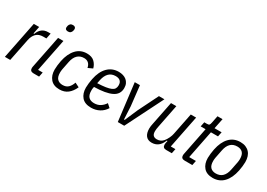

<svg xmlns="http://www.w3.org/2000/svg" viewBox="-1 -1515 3198 2303"><g transform="rotate(30 1598.0 -363.5)"><path d="M29 0 132 -516H206L186 -415H196Q234 -516 330 -516H365L350 -440H306Q246 -440 211.5 -405.5Q177 -371 165 -309L103 0Z M531 -641Q513 -641 502 -649.5Q491 -658 491 -676Q491 -685 495 -700Q500 -717 512 -728Q524 -739 547 -739Q565 -739 576 -730.5Q587 -722 587 -704Q587 -695 583 -680Q578 -663 566 -652Q554 -641 531 -641ZM426 0Q376 0 376 -45Q376 -53 377 -60Q378 -67 380 -75L468 -516H542L452 -64H516L503 0Z M789 12Q707 12 664.5 -37.5Q622 -87 622 -167Q622 -193 626 -227Q630 -261 636 -291Q659 -403 717 -465.5Q775 -528 864 -528Q930 -528 966.5 -494.5Q1003 -461 1017 -409L954 -380Q937 -463 860 -463Q806 -463 771 -429Q736 -395 723 -329L700 -213Q698 -201 697 -189Q696 -177 696 -167Q696 -107 723 -80Q750 -53 796 -53Q845 -53 873.5 -80.5Q902 -108 918 -156L978 -126Q949 -60 903 -24Q857 12 789 12Z M1227 12Q1140 12 1097.5 -37.5Q1055 -87 1055 -167Q1055 -193 1059 -227Q1063 -261 1069 -291Q1092 -406 1153 -467Q1214 -528 1304 -528Q1336 -528 1364 -519.5Q1392 -511 1412.5 -494Q1433 -477 1445 -451.5Q1457 -426 1457 -391Q1457 -303 1376.5 -264Q1296 -225 1135 -222Q1130 -203 1129.5 -190.5Q1129 -178 1129 -168Q1129 -108 1155.5 -80.5Q1182 -53 1232 -53Q1281 -53 1317 -76Q1353 -99 1377 -137L1424 -95Q1393 -44 1341.5 -16Q1290 12 1227 12ZM1297 -465Q1240 -465 1205 -430Q1170 -395 1156 -329L1146 -280Q1215 -283 1260.5 -290Q1306 -297 1333 -309Q1360 -321 1371 -340Q1382 -359 1382 -386Q1382 -410 1375 -425Q1368 -440 1356 -449Q1344 -458 1328.5 -461.5Q1313 -465 1297 -465Z M1593 0 1530 -516H1602L1633 -242L1642 -64H1652L1729 -242L1865 -516H1941L1682 0Z M2106 -516 2042 -194Q2034 -156 2034 -128Q2034 -88 2051.5 -71Q2069 -54 2101 -54Q2155 -54 2189 -95Q2210 -121 2225.5 -154.5Q2241 -188 2246 -216L2306 -516H2380L2290 -64H2354L2341 0H2263Q2214 0 2214 -47Q2214 -55 2215 -62Q2216 -69 2218 -77L2223 -101H2213Q2170 12 2067 12Q2013 12 1985.5 -23Q1958 -58 1958 -122Q1958 -138 1960.5 -156Q1963 -174 1968 -196L2032 -516Z M2519 0Q2469 0 2469 -45Q2469 -53 2470 -60Q2471 -67 2473 -75L2548 -452H2480L2493 -516H2529Q2553 -516 2561 -524Q2569 -532 2574 -558L2594 -658H2664L2635 -516H2733L2720 -452H2622L2545 -64H2638L2625 0Z M2912 12Q2828 12 2785.5 -37.5Q2743 -87 2743 -167Q2743 -193 2747 -227Q2751 -261 2757 -291Q2780 -405 2839 -466.5Q2898 -528 2989 -528Q3031 -528 3062.5 -515Q3094 -502 3115.5 -478.5Q3137 -455 3147.5 -422Q3158 -389 3158 -349Q3158 -323 3154 -289Q3150 -255 3144 -225Q3121 -111 3062 -49.5Q3003 12 2912 12ZM2918 -53Q2975 -53 3009.5 -87Q3044 -121 3057 -187L3080 -303Q3082 -315 3083 -327Q3084 -339 3084 -348Q3084 -408 3057.5 -435.5Q3031 -463 2983 -463Q2926 -463 2891.5 -429Q2857 -395 2844 -329L2821 -213Q2819 -201 2818 -189Q2817 -177 2817 -168Q2817 -108 2843.5 -80.5Q2870 -53 2918 -53Z"/></g></svg>

Font: IBM Plex Sans Condensed
Style: Italic
Weight: 400
Width: 3
Italic angle: -11°
Designer: Mike Abbink, Paul van der Laan, Pieter van Rosmalen
Foundry: Bold Monday
Version: Version 1.3